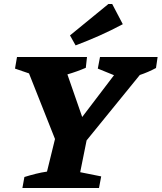

<svg xmlns="http://www.w3.org/2000/svg" viewBox="-20 -940 808 960"><path d="M92 0 102 -55Q131 -64 159 -71Q187 -78 215 -82L255 -245L125 -573L55 -597L65 -655H415L409 -601Q365 -582 317 -568L391 -355L550 -564L469 -597L480 -655H768L760 -600Q721 -579 679 -565L413 -238L381 -79L486 -58L475 0ZM358 -713 330 -763 522 -920H541L594 -819Q536 -788 477.5 -762Q419 -736 358 -713Z"/></svg>

Font: Piazzolla SC
Style: Bold Italic
Weight: 700
Italic angle: -11.3°
Designer: Juan Pablo del Peral
Foundry: Huerta Tipografica
Version: Version 1.330